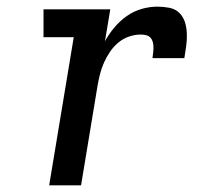

<svg xmlns="http://www.w3.org/2000/svg" viewBox="-20 -558 640 578"><path d="M128 0 202 -446H111V-530H312L296 -434Q308 -456 324.5 -475.5Q341 -495 361.5 -509.5Q382 -524 406 -531Q430 -538 454 -538Q472 -538 490 -534.5Q508 -531 520 -519Q532 -507 537 -490.5Q542 -474 542.5 -455.5Q543 -437 540.5 -419Q538 -401 535 -383H439Q440 -391 441 -399Q442 -407 442 -415.5Q442 -424 440 -431.5Q438 -439 433 -444.5Q428 -450 420 -452Q412 -454 404 -454Q386 -454 368.5 -448Q351 -442 336.5 -430Q322 -418 311.5 -402.5Q301 -387 293.5 -370.5Q286 -354 281.5 -336.5Q277 -319 274 -302L224 0Z"/></svg>

Font: Iosevka Curly Slab MdEx
Style: Italic
Weight: 500
Width: 7
Italic angle: -9°
Monospace: yes
Designer: Belleve Invis
Foundry: Belleve Invis
Version: Version 11.0.0; ttfautohint (v1.8.3)